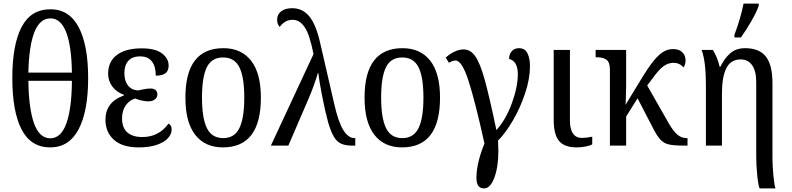

<svg xmlns="http://www.w3.org/2000/svg" viewBox="-20 -816 4436 1076"><path d="M49 -379Q49 -565 101 -664.5Q153 -764 263 -764Q368 -764 421 -663.5Q474 -563 474 -378Q474 -193 420.5 -91.5Q367 10 262 10Q153 10 101 -90.5Q49 -191 49 -379ZM383 -409Q381 -557 351 -635Q321 -713 263 -713Q203 -713 172.5 -635Q142 -557 139 -409ZM383 -363H139Q141 -207 171 -124Q201 -41 262 -41Q322 -41 352 -124.5Q382 -208 383 -363Z M571 -145Q571 -244 674 -281V-285Q634 -299 610 -330.5Q586 -362 586 -403Q586 -471 635 -508Q684 -545 774 -545Q850 -545 887.5 -517Q925 -489 925 -448Q925 -420 908 -406Q891 -392 853 -392Q853 -444 831 -472Q809 -500 766 -500Q720 -500 698.5 -474.5Q677 -449 677 -406Q677 -364 696.5 -338Q716 -312 753 -309Q759 -310 782 -315Q805 -320 824 -320Q841 -320 851.5 -311.5Q862 -303 862 -287Q862 -270 848 -259Q834 -248 812 -248Q796 -248 774.5 -252.5Q753 -257 738 -264Q706 -255 685 -226Q664 -197 664 -152Q664 -100 693.5 -74Q723 -48 778 -48Q870 -48 924 -123Q932 -120 937 -111.5Q942 -103 942 -90Q942 -65 921.5 -42Q901 -19 859.5 -4.5Q818 10 757 10Q666 10 618.5 -32.5Q571 -75 571 -145Z M1019 -269Q1019 -546 1232 -546Q1332 -546 1387 -476Q1442 -406 1442 -269Q1442 10 1229 10Q1129 10 1074 -60.5Q1019 -131 1019 -269ZM1349 -269Q1349 -384 1321.5 -439Q1294 -494 1230 -494Q1166 -494 1139 -439Q1112 -384 1112 -269Q1112 -154 1139.5 -98Q1167 -42 1231 -42Q1294 -42 1321.5 -98Q1349 -154 1349 -269Z M1737 -513Q1715 -624 1687 -664.5Q1659 -705 1620 -705Q1596 -705 1577.5 -693.5Q1559 -682 1548 -665Q1533 -680 1533 -706Q1533 -734 1555 -752Q1577 -770 1618 -770Q1676 -770 1714 -723.5Q1752 -677 1776 -568L1852 -238Q1876 -132 1904 -87Q1932 -42 1967 -42H1971V0H1954Q1915 0 1891.5 -11Q1868 -22 1851.5 -49Q1835 -76 1819 -130Q1801 -196 1784.5 -282Q1768 -368 1764 -406H1761Q1742 -339 1708 -260L1596 0H1498Z M2023 -269Q2023 -546 2236 -546Q2336 -546 2391 -476Q2446 -406 2446 -269Q2446 10 2233 10Q2133 10 2078 -60.5Q2023 -131 2023 -269ZM2353 -269Q2353 -384 2325.5 -439Q2298 -494 2234 -494Q2170 -494 2143 -439Q2116 -384 2116 -269Q2116 -154 2143.5 -98Q2171 -42 2235 -42Q2298 -42 2325.5 -98Q2353 -154 2353 -269Z M2650 181Q2650 99 2695 -12Q2643 -247 2606 -362Q2569 -477 2533 -477Q2516 -477 2496 -464L2478 -493Q2498 -512 2525 -525.5Q2552 -539 2578 -539Q2617 -539 2644 -500Q2671 -461 2696.5 -369Q2722 -277 2762 -87Q2816 -147 2849 -238.5Q2882 -330 2882 -400Q2882 -473 2833 -486Q2833 -513 2848.5 -529.5Q2864 -546 2888 -546Q2922 -546 2936 -517.5Q2950 -489 2950 -445Q2950 -375 2923 -293.5Q2896 -212 2854.5 -141Q2813 -70 2771 -28Q2773 6 2773 29Q2773 119 2750.5 179.5Q2728 240 2692 240Q2650 240 2650 181Z M3083 -145V-536H3174V-141Q3174 -91 3191.5 -67Q3209 -43 3241 -43Q3266 -43 3299 -50V-7Q3287 0 3262 5Q3237 10 3211 10Q3144 10 3113.5 -25.5Q3083 -61 3083 -145Z M3398 -427Q3398 -467 3379 -481Q3360 -495 3326 -495H3318V-536H3489V-340Q3489 -312 3487.5 -271.5Q3486 -231 3486 -229L3567 -362Q3609 -432 3639 -470Q3669 -508 3695.5 -524.5Q3722 -541 3752 -541Q3786 -541 3804 -523Q3822 -505 3822 -477Q3822 -454 3810 -438Q3789 -464 3754 -464Q3723 -464 3696 -443Q3669 -422 3639 -379L3607 -337L3729 -123Q3753 -81 3776 -61.5Q3799 -42 3829 -42H3833V0H3813Q3756 0 3728 -6.5Q3700 -13 3681 -33.5Q3662 -54 3638 -101L3553 -265L3489 -163V0H3398Z M4218 58V-356Q4218 -418 4195 -450.5Q4172 -483 4132 -483Q4075 -483 4050.5 -434Q4026 -385 4026 -293V0H3936V-340Q3936 -472 3912 -536H3975Q4000 -497 4013 -442H4017Q4040 -489 4072.5 -517.5Q4105 -546 4156 -546Q4235 -546 4272 -499Q4309 -452 4309 -350V70Q4309 111 4314 165.5Q4319 220 4326 240H4237Q4229 221 4223.5 165Q4218 109 4218 58ZM4096 -621Q4132 -718 4147 -796H4232V-784Q4221 -750 4191 -698Q4161 -646 4132 -606H4096Z"/></svg>

Font: Noto Serif Narrow
Style: Regular
Weight: 400
Width: 4
Designer: Monotype Design Team
Foundry: Monotype Imaging Inc.
Version: Version 1.001